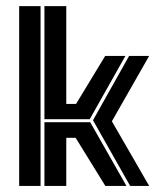

<svg xmlns="http://www.w3.org/2000/svg" viewBox="-20 -611 553 631"><path d="M404.3 -427.2H470.2L347.7 -212.4L470.2 0H407.7L285.6 -215.8ZM113.3 -590.8V0H43V-590.8ZM276.4 -209.5 395.5 0H326.2L228.5 -158.2H197.8V0H126V-209.5ZM197.8 -590.8V-269.5H230L325.7 -427.2H392.1L274.9 -219.2H126V-590.8Z"/></svg>

Font: Ebtekar Inline 2
Style: Inline-2
Weight: 500
Designer: Arman Khorramak
Foundry: Arman Khorramak
Version: Version 2.000